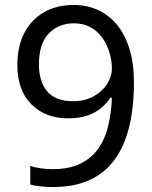

<svg xmlns="http://www.w3.org/2000/svg" viewBox="-20 -744 612 774"><path d="M520 -409Q520 -348 511.5 -287.5Q503 -227 482 -173.5Q461 -120 424 -78.5Q387 -37 330 -13.5Q273 10 192 10Q172 10 145.5 7.5Q119 5 102 0V-75Q120 -69 144 -65.5Q168 -62 190 -62Q260 -62 305.5 -85Q351 -108 378 -147.5Q405 -187 417 -239.5Q429 -292 431 -350H425Q410 -327 387 -308Q364 -289 331.5 -278Q299 -267 255 -267Q163 -267 106.5 -323.5Q50 -380 50 -483Q50 -558 78.5 -612Q107 -666 158 -695Q209 -724 278 -724Q329 -724 373 -704.5Q417 -685 450 -646Q483 -607 501.5 -548Q520 -489 520 -409ZM278 -650Q216 -650 176.5 -609Q137 -568 137 -484Q137 -415 170.5 -375.5Q204 -336 274 -336Q322 -336 357 -355.5Q392 -375 411.5 -405Q431 -435 431 -467Q431 -499 421.5 -531.5Q412 -564 393 -591Q374 -618 345 -634Q316 -650 278 -650Z"/></svg>

Font: Noto Sans Thaana
Style: Regular
Weight: 400
Designer: Monotype Design Team
Foundry: Monotype Imaging Inc.
Version: Version 2.001